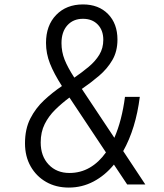

<svg xmlns="http://www.w3.org/2000/svg" viewBox="-20 -834 740 868"><path d="M291 14Q233 14 188.5 -11.5Q144 -37 118.5 -82Q93 -127 93 -186Q93 -251 117 -298Q141 -345 179 -380.5Q217 -416 260 -445Q224 -501 206 -546.5Q188 -592 188 -640Q188 -719 234 -766.5Q280 -814 355 -814Q426 -814 468.5 -770.5Q511 -727 511 -655Q511 -602 488 -562.5Q465 -523 428 -491.5Q391 -460 350 -432L497 -211Q531 -289 545 -396H612Q594 -253 537 -151L637 0H555L495 -90Q455 -41 403 -13.5Q351 14 291 14ZM258 -639Q258 -600 272 -564.5Q286 -529 316 -483Q351 -507 381 -532Q411 -557 429 -586.5Q447 -616 447 -654Q447 -697 422 -723Q397 -749 355 -749Q311 -749 284.5 -719.5Q258 -690 258 -639ZM164 -190Q164 -128 200 -90Q236 -52 294 -52Q344 -52 385.5 -76Q427 -100 459 -145L294 -393Q259 -367 229.5 -338Q200 -309 182 -273Q164 -237 164 -190Z"/></svg>

Font: Martian Mono ExtraLight
Style: Regular
Weight: 200
Monospace: yes
Designer: Roman Shamin
Foundry: Evil Martians
Version: Version 1.000; ttfautohint (v1.8.4.7-5d5b)